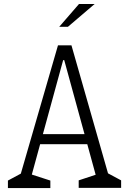

<svg xmlns="http://www.w3.org/2000/svg" viewBox="-20 -962 660 982"><path d="M20.5 -38.5 101.5 -82 78 -44.5 276.5 -730H345.5L540 -49L518.5 -83L599.5 -39.5V-1H382.5V-39.5L483.5 -73L474.5 -49L308.5 -654.5H303L136 -44.5L134 -72L237.5 -38.5V0H20.5ZM163 -276H454.5V-224.5H163ZM464 -941.5H384L283 -825H327.5Z"/></svg>

Font: Monaspace Xenon Var ExtraLight
Style: Regular
Weight: 200
Designer: Riley Cran and the Lettermatic Team
Version: Version 1.200 (Monaspace Xenon Var)